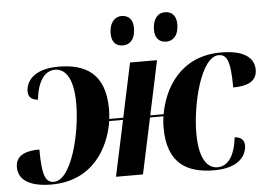

<svg xmlns="http://www.w3.org/2000/svg" viewBox="-58 -832 1289 914"><g transform="rotate(-5 586.5 -375.0)"><path d="M757 -620C785 -620 815 -640 815 -699C815 -740 793 -760 761 -760C724 -760 702 -729 702 -681C702 -640 723 -620 757 -620ZM549 -620C578 -620 608 -640 608 -699C608 -740 586 -760 554 -760C518 -760 495 -729 495 -681C495 -640 516 -620 549 -620ZM153 10C351 10 433 -143 452 -267H518L461 0H590L647 -267H711C708 -248 707 -230 707 -213C707 -42 800 10 930 10C1053 10 1086 -52 1086 -95C1086 -119 1072 -136 1040 -138C1030 -46 994 -3 947 -3C909 -3 860 -33 860 -173C860 -313 914 -534 998 -534C1034 -534 1054 -510 1054 -375C1141 -375 1168 -407 1168 -450C1168 -507 1120 -546 1010 -546C816 -546 734 -399 713 -277H649L704 -536H575L520 -277H453C455 -293 456 -309 456 -323C456 -494 363 -546 233 -546C110 -546 77 -484 77 -441C77 -417 91 -400 123 -398C133 -490 169 -533 216 -533C254 -533 303 -503 303 -363C303 -223 249 -2 165 -2C129 -2 109 -26 109 -161C22 -161 -5 -129 -5 -86C-5 -29 43 10 153 10Z"/></g></svg>

Font: Noto Serif Display
Style: Bold Italic
Weight: 700
Italic angle: -12°
Designer: Monotype Design Team
Foundry: Monotype Imaging Inc.
Version: Version 2.009